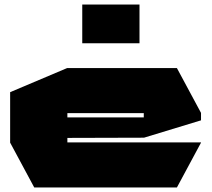

<svg xmlns="http://www.w3.org/2000/svg" viewBox="-20 -832 942 852"><path d="M132 0 25 -199V-200H872V-199L765 0ZM25 -200V-423L278 -530H279V-200ZM279 -220V-311H618V-221ZM279 -330V-530H765L872 -331V-330ZM618 -221V-330H872V-298L619 -221ZM345 -640V-812H599V-640Z"/></svg>

Font: Foldit Black
Style: Regular
Weight: 900
Version: Version 1.003